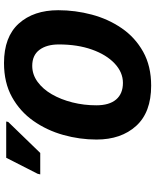

<svg xmlns="http://www.w3.org/2000/svg" viewBox="72 -837 775 959"><g transform="rotate(-90 459.5 -357.5)"><path d="M511 10Q378 10 310 -65Q242 -140 242 -263Q242 -347 265 -429Q288 -511 335 -578Q382 -645 454 -685Q526 -725 624 -725Q755 -725 821.5 -651Q888 -577 888 -454Q888 -369 866 -286.5Q844 -204 798 -137Q752 -70 680.5 -30Q609 10 511 10ZM525 -131Q578 -131 622 -172.5Q666 -214 691.5 -286Q717 -358 717 -451Q717 -512 690 -548Q663 -584 610 -584Q567 -584 530.5 -557.5Q494 -531 468 -486Q442 -441 427.5 -383.5Q413 -326 413 -264Q413 -199 442 -165Q471 -131 525 -131ZM68 -544 71 -557 151 -714H332L330 -704L175 -544Z"/></g></svg>

Font: Noto Sans ExtraBold
Style: Italic
Weight: 800
Italic angle: -12°
Designer: Monotype Design Team
Foundry: Monotype Imaging Inc.
Version: Version 2.013; ttfautohint (v1.8.4.7-5d5b)